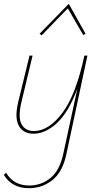

<svg xmlns="http://www.w3.org/2000/svg" viewBox="-22 -699 519 1008"><path d="M334 -655 196 -513 186 -522 339 -679 427 -522 415 -515ZM437 -407 327 108Q307 204 253 246.5Q199 289 130 289Q41 289 -2 219L10 208Q50 275 131 275Q194 275 243 235.5Q292 196 311 105L384 -233Q338 -110 277.5 -53.5Q217 3 154 3Q101 3 77.5 -37.5Q54 -78 73 -161L133 -407H149L90 -161Q72 -83 91 -47Q110 -11 157 -11Q235 -12 306 -107Q377 -202 421 -407Z"/></svg>

Font: EauTestInfant Thin
Style: Italic
Weight: 250
Italic angle: -12°
Designer: Christian Thalmann (Catharsis Fonts)
Version: Version 0.001;PS 000.001;hotconv 1.0.88;makeotf.lib2.5.64775